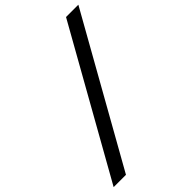

<svg xmlns="http://www.w3.org/2000/svg" viewBox="-411 -972 1135 1135"><g transform="rotate(-45 156.5 -405.0)"><path d="M464 -860 -48 50H-151L361 -860Z"/></g></svg>

Font: TypoPRO Sinkin Sans
Style: 500 Medium Italic
Weight: 500
Italic angle: -112°
Designer: Keith Bates
Foundry: K-Type
Version: Sinkin Sans (version 1.0)  by Keith Bates   •   © 2014   www